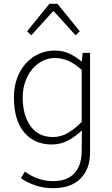

<svg xmlns="http://www.w3.org/2000/svg" viewBox="-20 -757 585 1006"><path d="M258 229Q210 229 167.5 215Q125 201 90 177L110 142Q146 168 183 180Q220 192 258 192Q333 192 370.5 150Q408 108 408 35L409 -74Q380 -45 339.5 -22.5Q299 0 251 0Q160 0 106.5 -63.5Q53 -127 53 -246Q53 -303 70 -348.5Q87 -394 116.5 -426Q146 -458 184.5 -475Q223 -492 266 -492Q309 -492 341.5 -477Q374 -462 406 -436H409L413 -480H452V42Q452 128 402 178.5Q352 229 258 229ZM258 -39Q298 -39 334 -59.5Q370 -80 408 -118V-391Q370 -425 336.5 -439Q303 -453 267.5 -453Q232 -453 201.5 -437Q171 -421 148 -393.5Q125 -366 112 -328Q99 -290 99 -246Q99 -153 140 -96Q181 -39 258 -39ZM122 -593 239 -737H281L398 -593L376 -572L262 -698H258L144 -572Z"/></svg>

Font: Giro Light
Style: Regular
Weight: 300
Designer: Paul D. Hunt
Foundry: Adobe Systems Incorporated
Version: Version 1.000;PS 1.0;hotconv 1.0.88;makeotf.lib2.5.647800